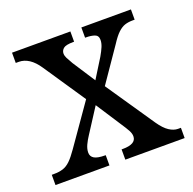

<svg xmlns="http://www.w3.org/2000/svg" viewBox="-101 -638 741 739"><g transform="rotate(-20 269.5 -268.0)"><path d="M5 0V-42H13Q35 -42 51 -47Q67 -52 81.5 -66Q96 -80 114 -106L246 -295V-245L114 -441Q96 -468 76 -481Q56 -494 35 -494H22V-536H261V-494H258Q227 -494 217 -485.5Q207 -477 207 -465Q207 -456 212 -446Q217 -436 227 -419L303 -302H272L336 -405Q347 -424 353 -438.5Q359 -453 359 -466Q359 -484 344.5 -489Q330 -494 309 -494H306V-536H509V-494H501Q483 -494 469 -489.5Q455 -485 440.5 -471.5Q426 -458 408 -430L296 -267L297 -317L448 -95Q468 -66 486.5 -54Q505 -42 522 -42H534V0H291V-42H296Q323 -42 337 -50Q351 -58 351 -74Q351 -85 344.5 -97.5Q338 -110 318 -140L240 -260H271L191 -136Q181 -121 173.5 -105Q166 -89 166 -74Q166 -58 179.5 -50Q193 -42 223 -42H226V0Z"/></g></svg>

Font: Noto Serif SemiCondensed
Style: Regular
Weight: 400
Width: 4
Designer: Monotype Design Team
Foundry: Monotype Imaging Inc.
Version: Version 2.013